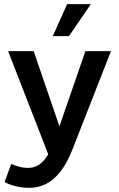

<svg xmlns="http://www.w3.org/2000/svg" viewBox="-20 -716 574 924"><path d="M121 188Q89 188 57 180.5Q25 173 2 160L34 73Q53 81 73 86.5Q93 92 113 92Q134 92 151 85.5Q168 79 183.5 64Q199 49 212 26L19 -470H142L266 -108L391 -470H514L330 0Q302 71 269 112Q236 153 199 170.5Q162 188 121 188ZM234 -542 303 -696H417L312 -542Z"/></svg>

Font: Gantari SemiBold
Style: Regular
Weight: 600
Designer: Anugrah Pasau
Foundry: Lafontype
Version: Version 1.000; ttfautohint (v1.8.3)